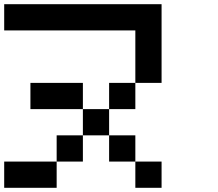

<svg xmlns="http://www.w3.org/2000/svg" viewBox="-20 -895 1040 915"><path d="M0 0V-125H250V0ZM0 -750V-875H750V-500H625V-750ZM250 -125V-250H375V-125ZM500 -250H625V-125H500ZM500 -375V-250H375V-375ZM500 -500H625V-375H500ZM750 -125V0H625V-125ZM125 -375V-500H375V-375Z"/></svg>

Font: GalmuriMono7 Regular
Style: Regular
Weight: 400
Designer: Lee Minseo (quiple)
Version: Version 2.399;hotconv 1.1.1;makeotfexe 2.6.0 DEVELOPMENT